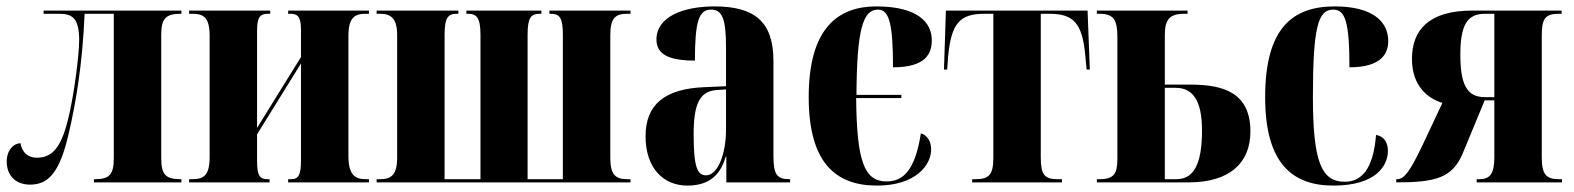

<svg xmlns="http://www.w3.org/2000/svg" viewBox="-20 -569 4911 599"><path d="M74 7C132 7 167 -32 195 -155C216 -246 237 -364 244 -526H335V-76C335 -25 322 -10 277 -10H273V0H546V-10H543C496 -10 483 -25 483 -76V-461C483 -511 497 -526 544 -526H546V-536H116V-526H163C202 -526 227 -517 227 -444C227 -394 210 -273 197 -217C175 -116 148 -77 95 -77C67 -77 49 -93 44 -122C22 -122 1 -100 1 -65C1 -21 29 7 74 7Z M570 0H821V-10H814C791 -10 782 -21 782 -65V-150L919 -371V-69C919 -25 912 -10 889 -10H879V0H1131V-10H1121C1086 -10 1067 -25 1067 -83V-456C1067 -514 1086 -526 1121 -526H1131V-536H879V-526H888C911 -526 919 -512 919 -476V-391L782 -170V-474C782 -516 792 -526 816 -526H823V-536H570V-526H580C615 -526 634 -515 634 -457V-79C634 -21 615 -10 580 -10H570Z M1155 0H1947V-10H1937C1902 -10 1884 -22 1884 -76V-460C1884 -514 1901 -526 1937 -526H1947V-536H1694V-526H1698C1726 -526 1736 -514 1736 -460V-10H1626V-460C1626 -514 1636 -526 1664 -526H1669V-536H1435V-526H1440C1467 -526 1479 -514 1479 -460V-10H1367V-460C1367 -515 1378 -526 1406 -526H1410V-536H1155V-526H1166C1200 -526 1219 -511 1219 -460V-76C1219 -23 1200 -10 1166 -10H1155Z M2124 10C2183 10 2225 -14 2244 -80H2246V0H2445V-10H2442C2404 -10 2393 -25 2393 -81V-379C2393 -504 2331 -549 2209 -549C2110 -549 2028 -516 2028 -446C2028 -399 2067 -380 2148 -380C2148 -501 2160 -539 2198 -539C2233 -539 2245 -511 2245 -422V-300L2177 -297C2054 -292 1994 -243 1994 -144C1994 -42 2052 10 2124 10ZM2183 -22C2156 -22 2144 -46 2144 -150C2144 -245 2163 -284 2215 -288L2245 -290V-164C2245 -88 2219 -22 2183 -22Z M2716 10C2837 10 2885 -54 2885 -103C2885 -128 2873 -147 2853 -153C2835 -39 2799 -3 2746 -3C2676 -3 2653 -66 2651 -263H2792V-273H2652C2653 -476 2672 -539 2719 -539C2754 -539 2766 -495 2766 -359C2870 -359 2887 -403 2887 -444C2887 -498 2844 -549 2714 -549C2596 -549 2503 -483 2503 -266C2503 -59 2589 10 2716 10Z M3013 0H3293V-10H3279C3238 -10 3227 -25 3227 -78V-526H3254C3330 -526 3357 -496 3366 -394L3370 -352H3380L3373 -536H2931L2925 -352H2935L2938 -394C2948 -496 2974 -526 3051 -526H3079V-78C3079 -25 3067 -10 3023 -10H3013Z M3402 0H3688C3817 0 3881 -61 3881 -159C3881 -281 3795 -305 3694 -305H3614V-459C3614 -506 3627 -526 3674 -526H3685V-536H3402V-526H3411C3454 -526 3466 -507 3466 -454V-74C3466 -28 3456 -10 3411 -10H3402ZM3614 -10V-295H3648C3698 -295 3730 -260 3730 -163C3730 -54 3703 -10 3650 -10Z M4140 10C4275 10 4310 -54 4310 -98C4310 -123 4299 -144 4273 -148C4264 -38 4226 -2 4175 -2C4102 -2 4076 -66 4076 -267C4076 -483 4092 -539 4139 -539C4176 -539 4190 -504 4190 -359C4294 -359 4311 -406 4311 -441C4311 -502 4262 -549 4144 -549C4014 -549 3927 -483 3927 -266C3927 -59 4012 10 4140 10Z M4336 0C4459 0 4512 -14 4544 -92L4612 -256H4642V-78C4642 -25 4627 -10 4595 -10H4587V0H4853V-10H4843C4804 -10 4790 -25 4790 -78V-458C4790 -510 4800 -526 4843 -526H4852V-536H4573C4436 -536 4385 -474 4385 -385C4385 -302 4433 -262 4480 -248L4416 -112C4379 -35 4361 -10 4339 -10H4336ZM4612 -266C4556 -266 4536 -306 4536 -399C4536 -488 4556 -526 4612 -526H4642V-266Z"/></svg>

Font: Noto Serif Display Condensed Extra
Style: Regular
Weight: 800
Width: 3
Designer: Monotype Design Team
Foundry: Monotype Imaging Inc.
Version: Version 1.900